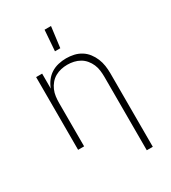

<svg xmlns="http://www.w3.org/2000/svg" viewBox="-228 -861 1056 1189"><g transform="rotate(-30 300.0 -266.5)"><path d="M462 215V-310Q462 -333 459 -356Q456 -379 447 -400Q438 -421 423 -439Q408 -457 388 -468.5Q368 -480 345.5 -485Q323 -490 300 -490Q277 -490 254.5 -485Q232 -480 212 -468.5Q192 -457 177 -439Q162 -421 153 -400Q144 -379 141 -356Q138 -333 138 -310V0H95V-520H138V-413Q148 -440 165 -462.5Q182 -485 205.5 -500Q229 -515 257 -521.5Q285 -528 313 -528Q341 -528 368 -522Q395 -516 418.5 -501.5Q442 -487 459 -465Q476 -443 486.5 -417.5Q497 -392 501 -365Q505 -338 505 -310V215ZM276 -600 287 -748H333L314 -600Z"/></g></svg>

Font: Iosevka Aile Extralight
Style: Regular
Weight: 200
Designer: Belleve Invis
Foundry: Belleve Invis
Version: Version 31.1.0; ttfautohint (v1.8.4)